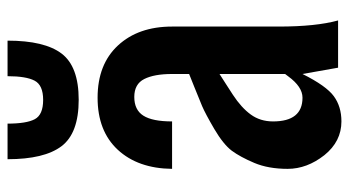

<svg xmlns="http://www.w3.org/2000/svg" viewBox="-227 -684 920 506"><g transform="rotate(-90 233.0 -431.0)"><path d="M88.9 -280.3Q106 -302.7 146 -326.2Q186 -349.6 206.5 -358.4Q227.1 -367.2 256.8 -378.9Q286.6 -390.6 291 -392.6V-437.5Q291 -484.4 277.8 -510.7Q264.6 -537.1 230.5 -537.1Q196.3 -537.1 181.2 -513.2Q166 -489.3 166 -437.5H41Q42 -527.3 91.3 -580.6Q140.6 -633.8 228.5 -633.8Q316.4 -633.8 366.2 -580.1Q416 -526.4 416 -437.5V-156.2Q416 -58.6 432.1 0H307.6L291 -93.8Q259.8 -31.2 232.4 -11.2Q205.1 8.8 166 8.8Q113.3 8.8 77.1 -36.1Q41 -82 41 -132.8Q41 -183.6 56.6 -220.7Q72.3 -257.8 88.9 -280.3ZM228.5 -93.8Q257.3 -93.8 284.7 -131.3Q290 -138.7 291 -139.6V-312.5Q283.2 -307.1 265.1 -295.9Q247.1 -284.2 236.3 -277.3Q202.1 -254.9 184.1 -230Q166 -205.1 166 -171.4Q166 -93.8 228.5 -93.8ZM223.1 -683.6Q134.8 -683.6 100.6 -729Q66.4 -774.4 66.4 -871.1H160.2Q160.2 -821.3 171.9 -799.3Q183.6 -777.3 222.7 -777.3Q261.7 -777.3 273.4 -799.8Q285.2 -822.3 285.2 -871.1H378.9Q378.9 -773.4 344.7 -728.5Q310.5 -683.6 223.1 -683.6Z"/></g></svg>

Font: Oswald-Regular
Style: Regular
Weight: 400
Designer: vernon adams
Foundry: vernon adams
Version: Version 2.002; ttfautohint (v0.92.18-e454-dirty) -l 8 -r 50 